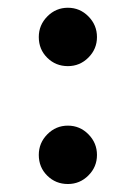

<svg xmlns="http://www.w3.org/2000/svg" viewBox="-20 -473 349 493"><path d="M79.6 -377.9Q79.6 -408.7 101.6 -430.9Q123.5 -453.1 154.3 -453.1Q185.1 -453.1 207 -430.9Q229 -408.7 229 -377.9Q229 -347.2 207 -325.2Q185.1 -303.2 154.3 -303.2Q123 -303.2 101.3 -324.7Q79.6 -346.2 79.6 -377.9ZM79.6 -75.2Q79.6 -106 101.6 -128.2Q123.5 -150.4 154.3 -150.4Q185.1 -150.4 207 -128.2Q229 -106 229 -75.2Q229 -44.4 207 -22.5Q185.1 -0.5 154.3 -0.5Q123 -0.5 101.3 -22Q79.6 -43.5 79.6 -75.2Z"/></svg>

Font: Shabnam Medium WOL
Style: Medium-WOL
Weight: 500
Foundry: DejaVu fonts team - Redesigned by Saber Rastikerdar - Based on Vazir font
Version: Version 5.0.0